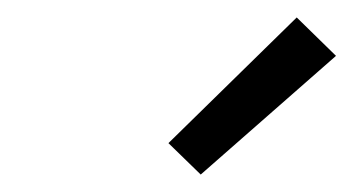

<svg xmlns="http://www.w3.org/2000/svg" viewBox="-20 -782 405 220"><path d="M210 -582 173 -618 320 -762 365 -718Z"/></svg>

Font: Iosevka QP Light
Style: Italic
Weight: 300
Italic angle: -9°
Designer: Belleve Invis
Foundry: Belleve Invis
Version: Version 20.0.0; ttfautohint (v1.8.4)